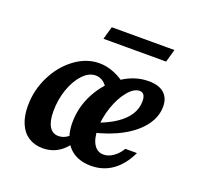

<svg xmlns="http://www.w3.org/2000/svg" viewBox="-109 -717 885 849"><g transform="rotate(20 333.0 -292.5)"><path d="M48.2 -143Q48.2 -216.9 80.9 -282.6Q113.6 -348.3 167.7 -388.1Q221.7 -428 282.3 -428Q317.1 -428 352.3 -413.7Q387.5 -399.4 420.7 -371.5L351.8 -314.8Q342.4 -341.5 325.1 -356.5Q307.7 -371.5 284.9 -371.5Q253.3 -371.5 225.1 -341.7Q196.9 -312 179.7 -263Q162.5 -214.1 162.5 -159Q162.5 -112.1 177.4 -87.7Q192.2 -63.2 220.7 -63.2Q245.3 -63.2 267.4 -81.1Q289.5 -99.1 309.5 -134.8L321.8 -113.1Q300.6 -52.7 262.4 -20.7Q224.3 11.3 173.2 11.3Q134.5 11.3 106.2 -7.1Q77.9 -25.4 63.1 -60.2Q48.2 -94.9 48.2 -143ZM258.4 -140.5Q258.4 -214.7 294.1 -281Q329.9 -347.3 388.9 -387.6Q448 -428 514.2 -428Q561.8 -428 586.7 -406.1Q611.7 -384.3 611.7 -343.5Q611.7 -296 580.1 -253.5Q548.5 -210.9 490.1 -178.6Q431.7 -146.3 354.2 -129L355 -175Q408.8 -194 444.8 -218.2Q480.8 -242.4 499.3 -271.5Q517.8 -300.6 517.8 -334.5Q517.8 -354.6 510.9 -364.3Q504 -373.9 490.5 -373.9Q463.9 -373.9 436.4 -340.6Q408.9 -307.3 391.2 -255.5Q373.5 -203.6 373.5 -153.6Q373.5 -106.5 390 -80.4Q406.5 -54.3 435.6 -54.3Q458 -54.3 480.6 -69.8Q503.1 -85.3 518.3 -111.3H573.1Q544.4 -50.7 500.7 -19.7Q457.1 11.3 400.3 11.3Q333.2 11.3 295.8 -28.9Q258.4 -69.1 258.4 -140.5ZM278 -596.1H572.9L555.9 -535.6H261Z"/></g></svg>

Font: Playfair Micro SmCond SmLight
Style: Italic
Weight: 360
Width: 4
Italic angle: -15.6°
Designer: Claus Eggers Sørensen
Foundry: Claus Eggers Sørensen
Version: Version 2.203;Glyphs 3.3 (3326)